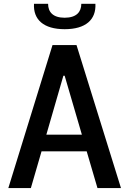

<svg xmlns="http://www.w3.org/2000/svg" viewBox="-20 -960 660 980"><path d="M597.5 0 370.5 -730H248L22.5 0H137.5L192 -187.5H422.5L477.5 0ZM225.5 -940.5H153.5C149 -860 202.5 -811 310 -811C418 -811 471 -860 467 -940.5H395C395 -899.5 370.5 -869.5 310 -869.5C249.5 -869.5 225.5 -899.5 225.5 -940.5ZM216.5 -272.5 303.5 -573.5H310L398 -272.5Z"/></svg>

Font: Monaspace Neon Medium
Style: Regular
Weight: 500
Designer: Riley Cran & the Lettermatic Team
Foundry: Lettermatic
Version: Version 1.200 (Monaspace Neon)